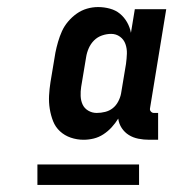

<svg xmlns="http://www.w3.org/2000/svg" viewBox="-20 -713 540 544"><path d="M217 -317Q198 -317 180.5 -323Q163 -329 150 -341Q137 -353 130.5 -369.5Q124 -386 121 -404.5Q118 -423 119 -442Q120 -461 123 -480L137 -564Q140 -579 144.5 -594.5Q149 -610 155.5 -624.5Q162 -639 173 -652Q184 -665 197.5 -674.5Q211 -684 226.5 -688.5Q242 -693 258 -693Q275 -693 291.5 -688.5Q308 -684 320 -674Q332 -664 340 -650Q348 -636 351 -620L362 -687H451L405 -406Q404 -401 407.5 -397Q411 -393 416 -393H428V-317H403Q387 -317 372 -320Q357 -323 345 -330.5Q333 -338 325 -350Q317 -362 315 -377Q307 -364 296.5 -352.5Q286 -341 273 -332.5Q260 -324 245.5 -320.5Q231 -317 217 -317ZM254 -393Q266 -393 278 -396Q290 -399 299.5 -406.5Q309 -414 315 -425.5Q321 -437 323 -448L337 -532Q339 -547 339.5 -561Q340 -575 335.5 -588Q331 -601 320 -609Q309 -617 295 -617Q282 -617 269 -612.5Q256 -608 246.5 -598.5Q237 -589 231.5 -576.5Q226 -564 224 -551L210 -467Q208 -454 208.5 -441Q209 -428 214 -417Q219 -406 230 -399.5Q241 -393 254 -393ZM86 -189V-247H374V-189Z"/></svg>

Font: Iosevka Custom
Style: Bold Italic
Weight: 700
Italic angle: -9°
Designer: Belleve Invis
Foundry: Belleve Invis
Version: Version 30.3.1; ttfautohint (v1.8.3)